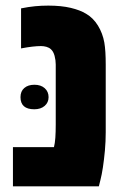

<svg xmlns="http://www.w3.org/2000/svg" viewBox="-20 -661 446 681"><path d="M25.9 0V-139.2H171.4Q174.8 -152.3 176.3 -172.4Q177.7 -192.4 177.7 -219.7V-432.1Q177.7 -447.3 173.6 -462.9Q169.4 -478.5 160.6 -486.3Q154.3 -492.2 144.8 -494.9Q135.3 -497.6 125.5 -497.6Q111.8 -497.6 94.7 -495.6Q77.6 -493.7 54.7 -489.3V-631.3Q81.5 -636.7 104.2 -638.9Q127 -641.1 151.4 -641.1Q197.3 -641.1 231 -633.1Q264.6 -625 285.2 -612.3Q310.5 -597.7 327.4 -570.3Q344.2 -543 350.1 -509.8Q352.5 -495.6 353.8 -475.8Q355 -456.1 355 -432.1V-191.9Q355 -159.7 352.1 -127.2Q349.1 -94.7 345 -67.4Q340.8 -40 336.4 -23.4L330.6 0ZM101.6 -273.4Q52.7 -273.4 52.7 -316.4Q52.7 -337.4 66.2 -348.9Q79.6 -360.4 102.1 -360.4Q125 -360.4 138.7 -348.1Q152.3 -335.9 152.3 -316.4Q152.3 -297.4 138.4 -285.4Q124.5 -273.4 101.6 -273.4Z"/></svg>

Font: Open Sans SemiCondensed ExtraBold
Style: Regular
Weight: 800
Width: 4
Designer: Monotype Design Team
Foundry: Monotype Imaging Inc.
Version: Version 3.000